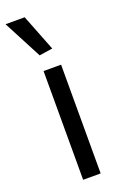

<svg xmlns="http://www.w3.org/2000/svg" viewBox="-171 -851 567 896"><g transform="rotate(-20 113.0 -403.0)"><path d="M85 -615 -15 -806H80L151 -625ZM77 -540H164V0H77Z"/></g></svg>

Font: EncodeSans
Style: Regular
Weight: 400
Designer: Pablo Impallari, Andres Torresi
Foundry: Pablo Impallari, Andres Torresi
Version: Version 1.000; ttfautohint (v1.4.1)